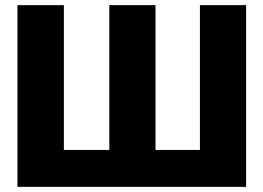

<svg xmlns="http://www.w3.org/2000/svg" viewBox="-20 -727 1024 747"><path d="M228.5 -707V-143.6H405.3V-707H585V-143.6H757.8V-707H937.5V0H47.9V-707Z"/></svg>

Font: Pretendard GOV Black
Style: Regular
Weight: 900
Designer: Base glyphs from Inter by Rasmus Andersson; Hangeul glyphs from Noto Sans CJK(Source Han Sans) by Jang Soo-young and Kan
Foundry: Kil Hyung-jin
Version: Version 1.309